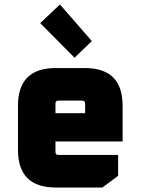

<svg xmlns="http://www.w3.org/2000/svg" viewBox="-20 -835 626 855"><path d="M60 -168V-364Q60 -532 228 -532H358Q526 -532 526 -364V-205H227V-158Q227 -145 240 -145H506V-52L436 0H228Q60 0 60 -168ZM227 -331H359V-374Q359 -387 346 -387H240Q227 -387 227 -374ZM159 -732 247 -815 389 -652 312 -578Z"/></svg>

Font: Oxanium ExtraLight ExtraBold
Style: Regular
Weight: 800
Version: Version 2.000